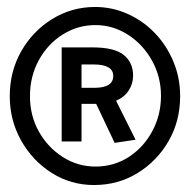

<svg xmlns="http://www.w3.org/2000/svg" viewBox="-20 -549 540 551"><path d="M250 -18Q183 -18 128 -53Q73 -88 40.5 -146Q8 -204 8 -273Q8 -344 41 -402Q74 -460 130 -494.5Q186 -529 253 -529Q302 -529 346.5 -509Q391 -489 424.5 -454Q458 -419 477.5 -372.5Q497 -326 497 -273Q497 -202 464 -144.5Q431 -87 375 -52.5Q319 -18 250 -18ZM254 -71Q307 -71 349.5 -98.5Q392 -126 417 -172.5Q442 -219 442 -274Q442 -329 416 -375.5Q390 -422 347 -449.5Q304 -477 254 -477Q203 -477 160 -450Q117 -423 91.5 -376.5Q66 -330 66 -273Q66 -217 91.5 -171.5Q117 -126 160 -98.5Q203 -71 254 -71ZM309 -139 256 -251H214V-143H157V-413H245Q309 -413 335.5 -391Q362 -369 362 -332Q362 -309 349.5 -289.5Q337 -270 313 -260L369 -148ZM214 -297H251Q305 -297 305 -331Q305 -364 249 -364H214Z"/></svg>

Font: Inconsolata SemiBold
Style: Regular
Weight: 600
Monospace: yes
Designer: Raph Levien, Cyreal, Brenton Simpson
Foundry: Raph Levien, Cyreal, Google
Version: Version 3.100; ttfautohint (v1.8.4.7-5d5b)